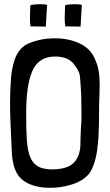

<svg xmlns="http://www.w3.org/2000/svg" viewBox="-20 -885 524 917"><path d="M199 -759V-760Q199 -773 202 -815Q205 -857 205 -861Q197 -865 170 -865Q142 -865 125 -860Q125 -853 124 -837.5Q123 -822 123 -799Q123 -774 126 -759H129L197 -758ZM365 -759V-760Q365 -773 368 -815Q371 -857 371 -861Q363 -865 336 -865Q308 -865 291 -860Q291 -853 290 -837.5Q289 -822 289 -799Q289 -774 292 -759H295L363 -758ZM31 -484Q28 -439 28 -393Q28 -352 30 -302.5Q32 -253 33 -233L36 -170Q38 -76 76.5 -36Q115 4 192 11Q201 12 219 12Q277 12 329.5 -6Q382 -24 409 -60Q440 -110 447 -195L450 -228Q452 -262 452.5 -287.5Q453 -313 453 -330Q453 -398 455 -433Q456 -448 456 -480Q456 -554 437 -594Q418 -649 364.5 -675.5Q311 -702 243 -702Q167 -702 107 -673Q66 -650 49 -597Q32 -544 31 -484ZM369 -314Q368 -302 366 -261.5Q364 -221 364 -191Q361 -134 329.5 -105Q298 -76 227 -76Q183 -76 157 -93Q134 -109 123 -137.5Q112 -166 108.5 -212.5Q105 -259 105 -344Q105 -481 135.5 -548Q166 -615 243 -615Q304 -615 331.5 -580.5Q359 -546 361.5 -523Q364 -500 368 -430L369 -349Z"/></svg>

Font: Londrina Solid Light
Style: Regular
Weight: 300
Designer: Marcelo Magalhaes
Foundry: Marcelo Magalhães
Version: Version 1.002